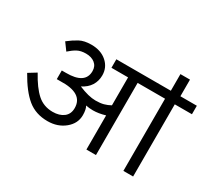

<svg xmlns="http://www.w3.org/2000/svg" viewBox="-110 -745 1038 940"><g transform="rotate(30 409.0 -275.0)"><path d="M721 -408V0H666V-408H511V0H457V-193Q420 -182 388 -182Q367 -182 348 -186Q358 -169 358 -137Q358 -90 318.5 -57.5Q279 -25 222 -25Q155 -25 109 -62.5Q63 -100 18 -180L62 -207Q98 -141 134 -109Q170 -77 221 -77Q259 -77 282.5 -95Q306 -113 306 -147Q306 -231 178 -226H159V-275H182Q291 -274 291 -347Q291 -375 271.5 -390.5Q252 -406 221 -406Q192 -406 172.5 -395.5Q153 -385 132 -366L102 -407Q130 -429 156 -443Q182 -457 222 -457Q276 -457 309.5 -427.5Q343 -398 343 -353Q343 -321 327 -295.5Q311 -270 279 -254Q336 -230 375 -230Q402 -230 420.5 -235Q439 -240 457 -250V-408H363V-456H671V-550H725V-456H818V-408Z"/></g></svg>

Font: Cambay Devanagari
Style: Regular
Weight: 400
Designer: Pooja Saxena
Foundry: Pooja Saxena
Version: Version 1.180;PS 001.180;hotconv 1.0.70;makeotf.lib2.5.58329